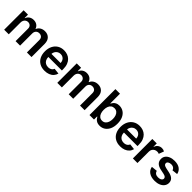

<svg xmlns="http://www.w3.org/2000/svg" viewBox="380 -2263 3809 3809"><g transform="rotate(45 2284.5 -358.0)"><path d="M66.1 0V-545.5H188.9V-452.8H195.3Q212.4 -499.6 251.8 -526.1Q291.2 -552.6 345.9 -552.6Q401.3 -552.6 439.5 -525.7Q477.6 -498.9 493.3 -452.8H498.9Q517 -498.2 560.2 -525.4Q603.3 -552.6 662.6 -552.6Q737.9 -552.6 785.5 -505Q833.1 -457.4 833.1 -366.1V0H704.2V-346.2Q704.2 -397 677.2 -420.6Q650.2 -444.2 611.2 -444.2Q564.6 -444.2 538.5 -415.3Q512.4 -386.4 512.4 -340.2V0H386.4V-351.6Q386.4 -393.8 361 -419Q335.6 -444.2 294.7 -444.2Q267 -444.2 244.3 -430.2Q221.6 -416.2 208.1 -390.8Q194.6 -365.4 194.6 -331.7V0Z M1205.3 10.7Q1123.2 10.7 1063.7 -23.6Q1004.3 -57.9 972.3 -120.9Q940.3 -183.9 940.3 -269.5Q940.3 -353.7 972.5 -417.4Q1004.6 -481.2 1062.5 -516.9Q1120.4 -552.6 1198.5 -552.6Q1248.9 -552.6 1293.9 -536.4Q1338.8 -520.2 1373.4 -486.5Q1408 -452.8 1427.9 -400.7Q1447.8 -348.7 1447.8 -277V-237.6H1000.7V-324.2H1324.6Q1324.2 -361.2 1308.6 -390.1Q1293 -419 1265.1 -435.7Q1237.2 -452.4 1200.3 -452.4Q1160.9 -452.4 1131 -433.4Q1101.2 -414.4 1084.7 -383.7Q1068.2 -353 1067.8 -316.4V-240.8Q1067.8 -193.2 1085.2 -159.3Q1102.6 -125.4 1133.9 -107.4Q1165.1 -89.5 1207 -89.5Q1235.1 -89.5 1257.8 -97.5Q1280.5 -105.5 1297.2 -121.1Q1313.9 -136.7 1322.4 -159.8L1442.5 -146.3Q1431.1 -98.7 1399.3 -63.4Q1367.5 -28.1 1318.2 -8.7Q1268.8 10.7 1205.3 10.7Z M1556.5 0V-545.5H1679.3V-452.8H1685.7Q1702.8 -499.6 1742.2 -526.1Q1781.6 -552.6 1836.3 -552.6Q1891.7 -552.6 1929.9 -525.7Q1968 -498.9 1983.7 -452.8H1989.3Q2007.5 -498.2 2050.6 -525.4Q2093.8 -552.6 2153.1 -552.6Q2228.3 -552.6 2275.9 -505Q2323.5 -457.4 2323.5 -366.1V0H2194.6V-346.2Q2194.6 -397 2167.6 -420.6Q2140.6 -444.2 2101.6 -444.2Q2055 -444.2 2028.9 -415.3Q2002.8 -386.4 2002.8 -340.2V0H1876.8V-351.6Q1876.8 -393.8 1851.4 -419Q1826 -444.2 1785.2 -444.2Q1757.5 -444.2 1734.7 -430.2Q1712 -416.2 1698.5 -390.8Q1685 -365.4 1685 -331.7V0Z M2459.9 0V-727.3H2588.4V-455.3H2593.8Q2603.7 -475.1 2621.8 -497.7Q2639.9 -520.2 2670.8 -536.4Q2701.7 -552.6 2749.6 -552.6Q2812.9 -552.6 2863.8 -520.4Q2914.8 -488.3 2944.8 -425.6Q2974.8 -362.9 2974.8 -272Q2974.8 -182.2 2945.3 -119.3Q2915.8 -56.5 2865.1 -23.4Q2814.3 9.6 2750 9.6Q2703.1 9.6 2672.2 -6Q2641.3 -21.7 2622.7 -43.9Q2604 -66.1 2593.8 -85.9H2586.3V0ZM2585.9 -272.7Q2585.9 -219.8 2601 -180Q2616.1 -140.3 2644.7 -118.1Q2673.3 -95.9 2714.1 -95.9Q2756.7 -95.9 2785.5 -118.8Q2814.3 -141.7 2829 -181.6Q2843.8 -221.6 2843.8 -272.7Q2843.8 -323.5 2829.2 -362.9Q2814.6 -402.3 2785.9 -424.7Q2757.1 -447.1 2714.1 -447.1Q2672.9 -447.1 2644.2 -425.4Q2615.4 -403.8 2600.7 -364.7Q2585.9 -325.6 2585.9 -272.7Z M3326 10.7Q3244 10.7 3184.5 -23.6Q3125 -57.9 3093 -120.9Q3061.1 -183.9 3061.1 -269.5Q3061.1 -353.7 3093.2 -417.4Q3125.4 -481.2 3183.2 -516.9Q3241.1 -552.6 3319.2 -552.6Q3369.7 -552.6 3414.6 -536.4Q3459.5 -520.2 3494.1 -486.5Q3528.8 -452.8 3548.7 -400.7Q3568.5 -348.7 3568.5 -277V-237.6H3121.4V-324.2H3445.3Q3445 -361.2 3429.3 -390.1Q3413.7 -419 3385.8 -435.7Q3358 -452.4 3321 -452.4Q3281.6 -452.4 3251.8 -433.4Q3221.9 -414.4 3205.4 -383.7Q3188.9 -353 3188.6 -316.4V-240.8Q3188.6 -193.2 3206 -159.3Q3223.4 -125.4 3254.6 -107.4Q3285.9 -89.5 3327.8 -89.5Q3355.8 -89.5 3378.6 -97.5Q3401.3 -105.5 3418 -121.1Q3434.7 -136.7 3443.2 -159.8L3563.2 -146.3Q3551.8 -98.7 3520.1 -63.4Q3488.3 -28.1 3438.9 -8.7Q3389.6 10.7 3326 10.7Z M3677.2 0V-545.5H3801.8V-454.5H3807.5Q3822.4 -501.8 3858.7 -527.5Q3894.9 -553.3 3942.1 -553.3Q3964.1 -553.3 3982.6 -547.9Q4001.1 -542.6 4015.3 -533.4L3975.5 -426.8Q3965.2 -431.8 3952.8 -435Q3940.3 -438.2 3924.7 -438.2Q3891.3 -438.2 3864.3 -423.3Q3837.4 -408.4 3821.6 -381.9Q3805.8 -355.5 3805.8 -320.7V0Z M4517.4 -401.3 4400.2 -388.5Q4395.2 -406.2 4383 -421.9Q4370.7 -437.5 4350.1 -447.1Q4329.5 -456.7 4299.7 -456.7Q4259.6 -456.7 4232.4 -439.3Q4205.3 -421.9 4205.6 -394.2Q4205.3 -370.4 4223.2 -355.5Q4241.1 -340.6 4282.7 -331L4375.7 -311.1Q4453.1 -294.4 4490.9 -258.2Q4528.8 -221.9 4529.1 -163.4Q4528.8 -111.9 4499.1 -72.6Q4469.5 -33.4 4416.9 -11.4Q4364.3 10.7 4296.2 10.7Q4196 10.7 4134.9 -31.4Q4073.9 -73.5 4062.1 -148.8L4187.5 -160.9Q4196 -123.9 4223.7 -105.1Q4251.4 -86.3 4295.8 -86.3Q4341.6 -86.3 4369.5 -105.1Q4397.4 -123.9 4397.4 -151.6Q4397.4 -175.1 4379.4 -190.3Q4361.5 -205.6 4323.9 -213.8L4230.8 -233.3Q4152.3 -249.6 4114.7 -288.5Q4077.1 -327.4 4077.4 -387.1Q4077.1 -437.5 4104.9 -474.6Q4132.8 -511.7 4182.7 -532.1Q4232.6 -552.6 4297.9 -552.6Q4393.8 -552.6 4449 -511.7Q4504.3 -470.9 4517.4 -401.3Z"/></g></svg>

Font: InterMG SemiBold
Style: Regular
Weight: 600
Designer: Rasmus Andersson
Foundry: rsms
Version: Version 3.019;December 26, 2023;FontCreator 15.0.0.2955 64-b